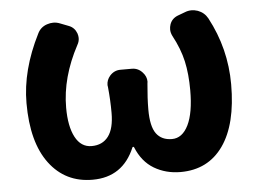

<svg xmlns="http://www.w3.org/2000/svg" viewBox="-45 -616 922 686"><g transform="rotate(-5 416.0 -273.0)"><path d="M260.7 13.7Q163.1 13.7 106 -62.5Q48.8 -138.7 48.8 -279.3Q48.8 -397.5 112.3 -523.4Q123 -545.9 146.5 -553.7Q158.2 -557.6 168.9 -557.6Q181.6 -557.6 193.4 -552.7L223.6 -541Q244.1 -533.2 252 -511.7Q254.9 -502.9 254.9 -495.1Q254.9 -482.4 248 -470.7Q188.5 -359.4 188.5 -251Q188.5 -183.6 209 -145Q229.5 -106.4 267.6 -106.4Q306.6 -106.4 327.6 -134.3Q348.6 -162.1 348.6 -218.8Q348.6 -264.6 343.8 -311.5Q342.8 -315.4 342.8 -318.4Q342.8 -336.9 355.5 -351.6Q371.1 -369.1 393.6 -369.1H434.6Q457 -369.1 472.7 -351.6Q486.3 -336.9 486.3 -318.4Q486.3 -314.5 485.4 -311.5Q480.5 -258.8 480.5 -218.8Q480.5 -158.2 499.5 -132.3Q518.6 -106.4 555.7 -106.4Q592.8 -106.4 614.3 -149.9Q635.7 -193.4 635.7 -274.4Q635.7 -333 625.5 -378.9Q615.2 -424.8 588.9 -473.6Q583 -485.4 583 -497.1Q583 -505.9 585.9 -514.6Q592.8 -535.2 614.3 -543.9L640.6 -553.7Q652.3 -558.6 665 -558.6Q675.8 -558.6 687.5 -554.7Q710.9 -545.9 722.7 -524.4Q783.2 -411.1 783.2 -283.2Q783.2 -139.6 729 -63Q674.8 13.7 576.2 13.7Q523.4 13.7 481.4 -11.2Q439.5 -36.1 418 -88.9Q417 -90.8 415 -90.8Q413.1 -90.8 412.1 -88.9Q369.1 13.7 260.7 13.7Z"/></g></svg>

Font: Gen Jyuu Gothic Bold
Style: Bold
Weight: 700
Designer: [Source Han Sans]
Ryoko NISHIZUKA  (kana & ideographs); Paul D. Hunt (Latin, Greek & Cyrillic); Wenlong ZHANG  (bopomofo
Version: Version 1.002.20150607